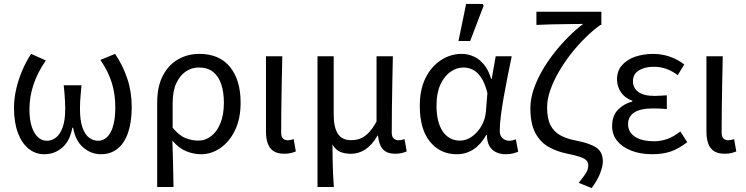

<svg xmlns="http://www.w3.org/2000/svg" viewBox="-20 -772 3791 976"><path d="M205.2 12Q160.3 12 125.6 -15.8Q91 -43.5 71.1 -96.3Q51.2 -149.1 51.2 -224Q51.2 -270.7 62.4 -319.4Q73.6 -368.2 93.3 -414.2Q112.9 -460.2 138.3 -498.1L213.1 -464.6Q172.2 -405.9 151 -343.9Q129.7 -281.8 129.7 -216.3Q129.7 -141.8 154 -99.1Q178.3 -56.5 218.9 -56.5Q242.1 -56.5 263.4 -72Q284.8 -87.5 298.2 -123.8Q311.6 -160 311.6 -220.3Q311.6 -238.6 310.5 -256.5Q309.5 -274.4 308.1 -294.5Q306.6 -314.7 303.9 -338.4H394.2Q392.1 -314.7 390.3 -294.5Q388.6 -274.4 387.5 -256.5Q386.5 -238.6 386.5 -220.3Q386.5 -157.8 399.8 -121.9Q413.2 -86.1 434.3 -71.3Q455.4 -56.5 478.2 -56.5Q518.9 -56.5 542.5 -100.1Q566.1 -143.7 566.1 -227.5Q566.1 -292.6 548.9 -349.4Q531.7 -406.2 490.4 -467.4L565 -498.1Q604.6 -439.7 627.1 -372.4Q649.6 -305.2 649.6 -228.2Q649.6 -151.7 631.2 -98.2Q612.8 -44.6 577.8 -16.3Q542.8 12 492.7 12Q444 12 403.9 -21.6Q363.8 -55.1 351.7 -122.7H347.7Q335.3 -55.1 296.4 -21.6Q257.5 12 205.2 12Z M779 178.5V-248.2Q779 -332.9 808.2 -388.1Q837.3 -443.3 885.9 -470.7Q934.4 -498.1 993.4 -498.1Q1094.9 -498.1 1149 -431.8Q1203.1 -365.5 1203.1 -250.4Q1203.1 -167.6 1174.3 -109Q1145.6 -50.4 1099.7 -19.2Q1053.8 12 1002.7 12Q963.9 12 926.9 -3.1Q889.8 -18.2 856.3 -57Q857.7 -13.4 858.7 24.1Q859.8 61.5 860.5 98.6Q861.3 135.7 862 178.5ZM988.5 -57.2Q1024.3 -57.2 1053.9 -80.3Q1083.6 -103.3 1100.8 -146.5Q1118.1 -189.7 1118.1 -249.7Q1118.1 -303.3 1104.7 -343.7Q1091.3 -384 1063.2 -406.5Q1035.1 -428.9 989.9 -428.9Q954.6 -428.9 924.4 -408.6Q894.3 -388.4 875.9 -348.1Q857.6 -307.9 857.6 -246.9V-122.6Q892 -81.9 924.4 -69.5Q956.8 -57.2 988.5 -57.2Z M1425 9.5Q1391.1 9.5 1370.8 -3.6Q1350.5 -16.7 1341.3 -42.1Q1332 -67.5 1332 -104V-486.1H1415Q1413.6 -420.4 1412.2 -352.7Q1410.8 -285.1 1410.1 -220.4Q1409.3 -155.7 1409.3 -98Q1409.3 -77.4 1418.4 -68.2Q1427.5 -59 1443.2 -59Q1449.8 -59 1457.1 -60.5Q1464.4 -62 1472.7 -65L1483.8 -2.2Q1472.8 2.3 1459 5.9Q1445.2 9.5 1425 9.5Z M1594 178.5V-486.1H1676.3V-188.7Q1676.3 -124.9 1697.3 -92.2Q1718.3 -59.4 1765.5 -59.4Q1787.4 -59.4 1808.3 -66.4Q1829.1 -73.3 1850.5 -93.9Q1871.9 -114.4 1894.1 -153.9V-486.1H1977.1Q1975.8 -420.4 1974.3 -352.7Q1972.9 -285.1 1972.2 -220.4Q1971.4 -155.7 1971.4 -98Q1971.4 -77.4 1981.3 -68.2Q1991.1 -59 2006.8 -59Q2014.1 -59 2021 -60.5Q2028 -62 2036.3 -65L2047.4 -2.2Q2036.4 2.3 2022.6 5.9Q2008.8 9.5 1988.6 9.5Q1947.5 9.5 1926.9 -12.6Q1906.4 -34.7 1901.5 -82.4H1898.8Q1872.4 -35.8 1838.1 -13Q1803.8 9.8 1764.3 9.8Q1734.9 9.8 1711.1 0.7Q1687.4 -8.5 1670.1 -37.1Q1670.4 10.7 1671 44.8Q1671.5 78.9 1672.9 109.7Q1674.3 140.5 1677 178.5Z M2301.5 12Q2218 12 2165.9 -51.5Q2113.9 -115.1 2113.9 -234.2Q2113.9 -318.1 2143.8 -376.9Q2173.7 -435.7 2222.3 -466.9Q2271 -498.1 2327.1 -498.1Q2357.2 -498.1 2386.4 -485.6Q2415.6 -473.1 2439.3 -445.1Q2462.9 -417.1 2476.8 -370.9H2479.5L2499.8 -486.1H2581.3Q2571.3 -438.1 2560.8 -385.6Q2550.2 -333.1 2541.2 -281.8Q2532.1 -230.4 2526.3 -185.4Q2520.4 -140.4 2520.4 -106.8Q2520.4 -82.4 2534.5 -69.5Q2548.6 -56.5 2568.4 -56.5Q2576.6 -56.5 2585.6 -58.6Q2594.5 -60.7 2602.3 -63.7L2614.1 -0.9Q2604.1 3.5 2588.3 7.8Q2572.6 12 2550.9 12Q2507.9 12 2481.7 -12.1Q2455.5 -36.2 2455.2 -86.8H2452.4Q2396.6 12 2301.5 12ZM2318.2 -57.2Q2350.1 -57.2 2379.2 -77.7Q2408.4 -98.3 2427.9 -132.7Q2447.4 -167.1 2450.3 -207.9L2457.6 -299.5Q2444.2 -352.3 2424.2 -380.3Q2404.2 -408.4 2381.6 -418.6Q2358.9 -428.9 2336.1 -428.9Q2301 -428.9 2269.8 -407Q2238.6 -385 2218.7 -342.1Q2198.9 -299.2 2198.9 -234.9Q2198.9 -150.9 2230.7 -104Q2262.5 -57.2 2318.2 -57.2ZM2310.6 -563.7 2349.5 -752.1H2433.5L2438.5 -742.9L2370 -563.7Z M2987.6 184.2 2921.8 157.4Q2948.1 124.7 2959.2 106.9Q2970.3 89.1 2970.3 68.8Q2970.3 54 2961.4 43.9Q2952.4 33.8 2928.5 25.5Q2904.6 17.3 2858.8 8Q2810.1 -2 2768.5 -25.4Q2727 -48.7 2701.5 -95.7Q2676.1 -142.6 2676.1 -222.4Q2676.1 -267.3 2691.9 -315.4Q2707.8 -363.4 2735.1 -411Q2762.4 -458.7 2797.2 -503Q2832 -547.4 2869.7 -584.7Q2907.4 -622.1 2944.5 -650.4Q2917 -650 2873.3 -649.6Q2829.6 -649.3 2784.5 -648.2Q2739.4 -647.2 2706.8 -645.4V-712.4H3037V-645.4H3032.3Q2995.4 -619.3 2956.8 -581.4Q2918.1 -543.6 2883.3 -499.3Q2848.5 -454.9 2820.9 -407.4Q2793.2 -359.8 2777.2 -313.5Q2761.1 -267.3 2761.1 -226.1Q2761.1 -168.7 2778.8 -135Q2796.4 -101.3 2829.2 -83.7Q2862 -66.1 2907 -57.7Q2977.1 -44.3 3010.8 -22.1Q3044.5 0 3044.5 49.9Q3044.5 71.9 3031.3 107.3Q3018 142.7 2987.6 184.2Z M3296.5 12Q3236.4 12 3190.2 -5.7Q3144 -23.4 3117.8 -55.2Q3091.6 -87 3091.6 -130.5Q3091.6 -184.5 3122.3 -215.1Q3153 -245.7 3194.4 -255.7V-259.7Q3155.6 -274.1 3136 -303.8Q3116.4 -333.5 3116.4 -368Q3116.4 -411.7 3141.8 -440.5Q3167.2 -469.4 3209 -483.7Q3250.7 -498 3300 -498Q3344.7 -498 3385.1 -483.9Q3425.5 -469.8 3458.3 -444.2L3425.1 -389.9Q3396.6 -411.5 3366.9 -422Q3337.3 -432.6 3302.9 -432.6Q3258.3 -432.6 3227.9 -414.2Q3197.5 -395.8 3197.5 -358.6Q3197.5 -325.8 3224.2 -305.1Q3251 -284.4 3308.4 -284.4Q3323 -284.4 3337.2 -285.5Q3351.3 -286.6 3369.7 -287.6V-217.6Q3349.9 -219.6 3333.1 -220.2Q3316.3 -220.8 3299.3 -220.8Q3236.1 -220.8 3204.4 -200.4Q3172.7 -180 3172.7 -140.7Q3172.7 -100.3 3207.7 -77.2Q3242.6 -54 3304.8 -54Q3340 -54 3371.9 -65.4Q3403.9 -76.7 3438.6 -103.8L3473.4 -49.2Q3429.3 -15.2 3388.7 -1.6Q3348 12 3296.5 12Z M3664 9.5Q3630.1 9.5 3609.8 -3.6Q3589.5 -16.7 3580.3 -42.1Q3571 -67.5 3571 -104V-486.1H3654Q3652.6 -420.4 3651.2 -352.7Q3649.8 -285.1 3649.1 -220.4Q3648.3 -155.7 3648.3 -98Q3648.3 -77.4 3657.4 -68.2Q3666.5 -59 3682.2 -59Q3688.8 -59 3696.1 -60.5Q3703.4 -62 3711.7 -65L3722.8 -2.2Q3711.8 2.3 3698 5.9Q3684.2 9.5 3664 9.5Z"/></svg>

Font: SourceSans3VF
Style: Regular
Weight: 200
Designer: Paul D. Hunt
Foundry: Adobe
Version: Version 3.052;hotconv 1.1.0;makeotfexe 2.6.0